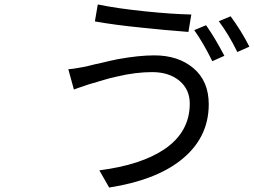

<svg xmlns="http://www.w3.org/2000/svg" viewBox="-20 -801 1137 860"><path d="M985 -551 931 -527Q890 -610 850 -666L903 -688Q942 -633 985 -551ZM1097 -592 1043 -568Q1005 -646 960 -706L1013 -728Q1061 -663 1097 -592ZM784 -439Q737 -478 662 -478Q588 -478 508 -459Q474 -452 445 -443Q443 -442 433.5 -439.5Q424 -437 418 -435L406 -431L394 -428Q379 -424 351 -414L330 -407L311 -400L286 -491Q306 -492 331 -497L354 -501L377 -506L405 -513L420 -516L437 -520Q473 -529 508 -536Q602 -553 671 -553Q778 -553 846 -496Q915 -438 915 -334Q915 -181 788 -82Q674 7 469 39L425 -38Q612 -62 717 -133Q830 -210 830 -337Q830 -400 784 -439ZM632 -750Q748 -738 837 -736L824 -658Q708 -667 616 -677Q495 -689 405 -705L418 -781Q505 -763 632 -750Z"/></svg>

Font: Source Han Sans Regular
Style: Regular
Weight: 400
Designer: Ryoko NISHIZUKA  (kana & ideographs); Paul D. Hunt (Latin, Greek & Cyrillic); Wenlong ZHANG  (bopomofo); Sandoll Communi
Foundry: Adobe Systems Incorporated
Version: Version 1.00 January 18, 2024, initial release